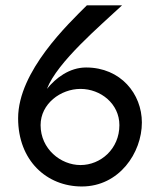

<svg xmlns="http://www.w3.org/2000/svg" viewBox="-20 -674 577 709"><path d="M277.3 -345.7C351.6 -345.7 420.9 -291 420.9 -211.9C420.9 -124 351.6 -64.5 277.3 -64.5C204.1 -64.5 129.9 -124 129.9 -211.9C129.9 -291 204.1 -345.7 277.3 -345.7ZM300.8 -654.3C233.4 -586.9 46.9 -411.1 46.9 -237.3C46.9 -81.1 152.3 14.6 282.2 14.6C419.9 14.6 503.9 -109.4 503.9 -221.7C503.9 -327.1 425.8 -424.8 297.9 -424.8C236.3 -424.8 185.5 -385.7 153.3 -345.7C191.4 -445.3 351.6 -580.1 430.7 -654.3Z"/></svg>

Font: Sen-gleads
Style: Regular
Weight: 400
Designer: Kosal Sen, Philatype
Foundry: Philatype
Version: Version 1.004; ttfautohint (v1.8.3)